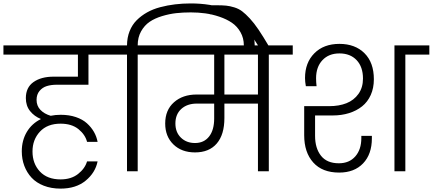

<svg xmlns="http://www.w3.org/2000/svg" viewBox="-49 -1007 2544 1129"><path d="M524.9 -58.1Q511.7 8.3 454.8 55.2Q397.9 102.1 307.1 102.1Q252.4 102.1 208.5 85Q164.6 67.9 136.7 37.8Q108.9 7.8 94 -31.7Q79.1 -71.3 79.1 -117.2Q79.1 -181.2 108.6 -231Q138.2 -280.8 191.9 -307.1Q152.8 -322.8 127.9 -353.8Q103 -384.8 103 -430.2Q103 -492.7 147.9 -524.4Q192.9 -556.2 266.1 -556.2H409.2V-686H-28.8V-740.2H615.2V-686H471.2V-508.8H285.2Q251.5 -508.8 225.8 -500.7Q200.2 -492.7 183.1 -471.9Q166 -451.2 166 -419.9Q166 -384.8 188.5 -361.1Q210.9 -337.4 249 -326.2Q276.4 -332 308.1 -332Q357.4 -332 397 -318.6Q436.5 -305.2 462.2 -282Q487.8 -258.8 503.4 -231.4Q519 -204.1 524.9 -172.9H462.9Q452.1 -215.3 412.4 -247.6Q372.6 -279.8 307.1 -279.8Q229.5 -279.8 185.8 -232.9Q142.1 -186 142.1 -116.2Q142.1 -44.9 185.5 1.5Q229 47.9 307.1 47.9Q369.6 47.9 410.2 15.9Q450.7 -16.1 462.9 -58.1Z M760.7 -686V0H697.8V-686H557.1V-740.2H697.8Q698.2 -786.1 713.1 -823.7Q728 -861.3 754.6 -887.9Q781.2 -914.6 815.9 -934.1Q850.6 -953.6 893.3 -964.8Q936 -976.1 980.2 -981.4Q1024.4 -986.8 1072.8 -986.8Q1130.4 -986.8 1183.6 -978.3Q1236.8 -969.7 1285.4 -950.7Q1334 -931.6 1370.1 -903.8Q1406.2 -876 1427.5 -834.2Q1448.7 -792.5 1448.7 -741.2V-724.1H1384.8V-740.2Q1384.8 -783.2 1365.2 -817.6Q1345.7 -852.1 1314.5 -873.3Q1283.2 -894.5 1241.2 -908.7Q1199.2 -922.9 1157.7 -928.5Q1116.2 -934.1 1072.8 -934.1Q1027.3 -934.1 987.3 -929.7Q947.3 -925.3 904.3 -912.4Q861.3 -899.4 830.8 -878.7Q800.3 -857.9 780.5 -822.5Q760.7 -787.1 760.7 -740.2H901.9V-686Z M1097.7 -166Q1150.4 -166 1180.4 -204.1Q1210.4 -242.2 1210.4 -310.1V-397.9H1108.4Q1051.8 -397.9 1017.1 -366.5Q982.4 -335 982.4 -280.8Q982.4 -229 1014.9 -197.5Q1047.4 -166 1097.7 -166ZM1467.8 -451.2V-686H1270.5V-451.2ZM843.8 -686V-740.2H1672.4V-686H1531.7V0H1467.8V-397.9H1270.5V-313Q1270.5 -215.3 1225.6 -163.1Q1180.7 -110.8 1097.7 -110.8Q1019 -110.8 970.7 -157.7Q922.4 -204.6 922.4 -280.8Q922.4 -359.9 973.9 -405.5Q1025.4 -451.2 1107.4 -451.2H1210.4V-686Z M1470.7 -735.8Q1442.9 -780.3 1421.6 -810.3Q1400.4 -840.3 1380.1 -861.8Q1359.9 -883.3 1344.2 -895Q1328.6 -906.7 1307.9 -913.1Q1287.1 -919.4 1269.5 -921.1Q1252 -922.9 1223.6 -922.9H1185.5V-976.1H1222.7Q1258.3 -976.1 1280.5 -973.9Q1302.7 -971.7 1328.9 -963.6Q1355 -955.6 1375 -940.4Q1395 -925.3 1420.2 -898.2Q1445.3 -871.1 1471.7 -832Q1498 -793 1531.7 -735.8Z M1945.3 7.8Q1846.2 7.8 1793 -51.5Q1739.7 -110.8 1739.7 -211.9V-382.8H1887.7Q1944.3 -382.8 1988.3 -400.1Q2032.2 -417.5 2058.8 -454.8Q2085.4 -492.2 2085.4 -544.9Q2085.4 -613.8 2048.1 -653.3Q2010.7 -692.9 1946.8 -692.9Q1884.3 -692.9 1846.9 -653.1Q1809.6 -613.3 1809.6 -546.9Q1809.6 -524.4 1812.5 -500H1749.5Q1744.6 -526.9 1744.6 -547.9Q1744.6 -638.7 1799.6 -693.8Q1854.5 -749 1946.8 -749Q2039.1 -749 2094.2 -694.1Q2149.4 -639.2 2149.4 -541Q2149.4 -489.3 2131.1 -448.5Q2112.8 -407.7 2080.1 -381.6Q2047.4 -355.5 2003.4 -341.8Q1959.5 -328.1 1907.7 -328.1H1803.7V-208Q1803.7 -135.3 1838.6 -91.1Q1873.5 -46.9 1943.4 -46.9Q2004.9 -46.9 2040.3 -87.4Q2075.7 -127.9 2075.7 -194.8V-208H2137.7V-193.8Q2137.7 -100.1 2085.9 -46.1Q2034.2 7.8 1945.3 7.8ZM2270.5 0V-740.2H2475.6V-686H2334.5V0Z"/></svg>

Font: SVN-Poppins Light
Style: Regular
Weight: 300
Designer: Ninad Kale (Devanagari), Jonny Pinhorn (Latin)
Foundry: Indian Type Foundry
Version: Version 3.002 2017